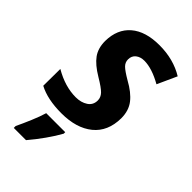

<svg xmlns="http://www.w3.org/2000/svg" viewBox="-237 -627 921 921"><g transform="rotate(45 224.0 -166.5)"><path d="M10 -22 11 -137Q86 -93 159 -93Q195 -93 220 -109.5Q245 -126 245 -157Q245 -178 229.5 -194.5Q214 -211 167 -239Q115 -270 91.5 -302.5Q68 -335 68 -384Q69 -465 121 -509.5Q173 -554 267 -554Q362 -554 434 -510L389 -411Q320 -450 268 -450Q242 -450 225 -436.5Q208 -423 208 -399Q208 -379 222.5 -364.5Q237 -350 278 -326Q331 -297 358 -262.5Q385 -228 385 -176Q384 -86 325 -38Q266 10 165 10Q70 10 10 -22ZM53 208Q68 177 86 134.5Q104 92 113 61H242V71Q224 104 195 145Q166 186 136 221H53Z"/></g></svg>

Font: Noto Sans Display
Style: Bold Italic
Weight: 700
Italic angle: -12°
Designer: Monotype Design team
Foundry: Monotype Imaging Inc.
Version: Version 1.000